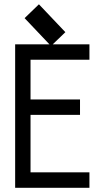

<svg xmlns="http://www.w3.org/2000/svg" viewBox="-20 -895 490 915"><path d="M291.5 -741.7 223.1 -675.8 97.2 -808.6 165.5 -874.5ZM125.5 -347.7V-73.7H406.2V0H52.2V-683.6H406.2V-610.4H125.5V-420.9H361.3V-347.7Z"/></svg>

Font: Anka/Coder Narrow
Style: Regular
Weight: 400
Width: 3
Monospace: yes
Version: Version 001.100